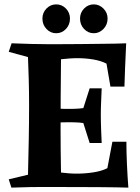

<svg xmlns="http://www.w3.org/2000/svg" viewBox="-20 -858 642 878"><path d="M416 -371V-287Q393 -291 377 -293.5Q361 -296 342.5 -297.5Q324 -299 293 -299Q269 -299 241.5 -298Q214 -297 181 -292V-366Q216 -363 241.5 -361.5Q267 -360 291 -360Q322 -360 341 -361.5Q360 -363 376.5 -365.5Q393 -368 416 -371ZM445 -454Q444 -424 442.5 -394.5Q441 -365 441 -333Q441 -300 442.5 -262.5Q444 -225 445 -204H390L357 -308V-351L390 -454ZM567 0Q479 -3 188 -3Q153 -3 120 -2.5Q87 -2 32 0L20 -38L108 -59Q110 -140 111.5 -218.5Q113 -297 113 -376Q113 -439 111.5 -492Q110 -545 108 -597L20 -621L33 -660Q83 -658 123 -657Q163 -656 192 -656Q221 -656 262 -656Q303 -656 348 -656.5Q393 -657 435 -657.5Q477 -658 509.5 -658.5Q542 -659 557 -660Q554 -597 552 -548.5Q550 -500 549 -462H485L467 -567Q442 -580 407 -586Q372 -592 333 -592Q315 -592 296.5 -590.5Q278 -589 259 -587Q258 -497 257.5 -417Q257 -337 257 -263Q257 -217 257.5 -169Q258 -121 259 -69Q276 -67 294 -65.5Q312 -64 330 -64Q370 -64 408 -70Q446 -76 471 -89L494 -210H558Q558 -164 560.5 -107.5Q563 -51 567 0ZM237 -706Q211 -706 192.5 -725.5Q174 -745 174 -773Q174 -800 192.5 -819Q211 -838 237 -838Q263 -838 281.5 -819Q300 -800 300 -773Q300 -745 281.5 -725.5Q263 -706 237 -706ZM409 -706Q383 -706 364.5 -725.5Q346 -745 346 -773Q346 -800 364.5 -819Q383 -838 409 -838Q434 -838 453 -819Q472 -800 472 -773Q472 -745 453 -725.5Q434 -706 409 -706Z"/></svg>

Font: Alkalami
Style: Regular
Weight: 400
Designer: Becca Hirsbrunner Spalinger
Foundry: SIL International
Version: Version 2.000